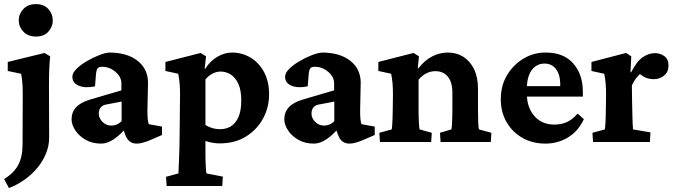

<svg xmlns="http://www.w3.org/2000/svg" viewBox="-29 -693 3295 937"><path d="M14.6 224.6 -8.8 180.7Q39.1 151.4 60.1 111.8Q81.1 72.3 81.1 11.7L82 -232.4Q82 -266.6 80.1 -289.1Q78.1 -311.5 74.2 -333L8.8 -346.7V-390.6L188.5 -434.6L215.8 -418Q212.9 -389.6 211.4 -356.9Q210 -324.2 210 -273.4L210.9 -20.5Q210.9 17.6 195.8 55.2Q180.7 92.8 153.8 125.5Q127 158.2 91.3 183.6Q55.7 209 14.6 224.6ZM146.5 -514.6Q107.4 -514.6 85 -538.6Q62.5 -562.5 62.5 -593.8Q62.5 -625 85 -648.9Q107.4 -672.9 146.5 -672.9Q185.5 -672.9 207 -648.9Q228.5 -625 228.5 -593.8Q228.5 -562.5 207 -538.6Q185.5 -514.6 146.5 -514.6Z M464.8 7.8Q419.9 7.8 387.2 -11.7Q354.5 -31.2 337.4 -58.6Q320.3 -85.9 320.3 -110.4Q320.3 -145.5 342.3 -169.4Q364.3 -193.4 410.2 -207L563.5 -252V-287.1Q563.5 -307.6 550.3 -325.7Q537.1 -343.8 515.6 -355.5Q494.1 -367.2 469.7 -367.2Q454.1 -367.2 447.8 -359.9Q441.4 -352.5 439.5 -331.1L434.6 -271.5Q385.7 -261.7 355 -274.9Q324.2 -288.1 324.2 -318.4Q324.2 -336.9 343.8 -356.4Q363.3 -376 392.1 -393.1Q420.9 -410.2 451.2 -422.4Q481.4 -434.6 503.9 -436.5Q590.8 -436.5 641.6 -397Q692.4 -357.4 693.4 -291L690.4 -155.3Q690.4 -127.9 691.9 -112.3Q693.4 -96.7 697.3 -86.9L761.7 -75.2V-34.2L698.2 -6.8Q680.7 0 666 3.9Q651.4 7.8 637.7 7.8Q599.6 7.8 584 -31.2L567.4 -76.2L587.9 -71.3Q557.6 -34.2 525.9 -13.2Q494.1 7.8 464.8 7.8ZM514.6 -80.1Q528.3 -80.1 541 -85.4Q553.7 -90.8 564.5 -101.6V-197.3L498 -184.6Q473.6 -181.6 463.4 -169.9Q453.1 -158.2 453.1 -138.7Q453.1 -116.2 471.2 -98.1Q489.3 -80.1 514.6 -80.1Z M784.2 214.8 781.2 169.9 841.8 153.3Q841.8 147.5 842.8 129.4Q843.8 111.3 844.7 84.5Q845.7 57.6 846.7 25.9Q847.7 -5.9 847.7 -39.1L849.6 -233.4Q849.6 -261.7 847.7 -285.2Q845.7 -308.6 840.8 -333L778.3 -346.7V-390.6L950.2 -434.6L976.6 -418L969.7 -358.4L972.7 -357.4Q995.1 -393.6 1030.3 -415Q1065.4 -436.5 1104.5 -436.5Q1151.4 -436.5 1192.4 -412.6Q1233.4 -388.7 1258.8 -342.8Q1284.2 -296.9 1284.2 -232.4Q1284.2 -168 1254.4 -113.8Q1224.6 -59.6 1170.9 -26.4Q1117.2 6.8 1043 6.8Q1027.3 6.8 1009.3 3.9Q991.2 1 973.6 -4.9V56.6Q973.6 88.9 975.1 117.2Q976.6 145.5 978.5 153.3L1058.6 168.9L1055.7 214.8ZM1044.9 -62.5Q1075.2 -62.5 1098.1 -76.7Q1121.1 -90.8 1134.8 -122.1Q1148.4 -153.3 1148.4 -202.1Q1148.4 -252.9 1134.3 -283.7Q1120.1 -314.5 1097.2 -329.1Q1074.2 -343.8 1047.9 -343.8Q1027.3 -343.8 1007.8 -333.5Q988.3 -323.2 973.6 -305.7V-83Q988.3 -73.2 1006.8 -67.9Q1025.4 -62.5 1044.9 -62.5Z M1502.9 7.8Q1458 7.8 1425.3 -11.7Q1392.6 -31.2 1375.5 -58.6Q1358.4 -85.9 1358.4 -110.4Q1358.4 -145.5 1380.4 -169.4Q1402.3 -193.4 1448.2 -207L1601.6 -252V-287.1Q1601.6 -307.6 1588.4 -325.7Q1575.2 -343.8 1553.7 -355.5Q1532.2 -367.2 1507.8 -367.2Q1492.2 -367.2 1485.8 -359.9Q1479.5 -352.5 1477.5 -331.1L1472.7 -271.5Q1423.8 -261.7 1393.1 -274.9Q1362.3 -288.1 1362.3 -318.4Q1362.3 -336.9 1381.8 -356.4Q1401.4 -376 1430.2 -393.1Q1459 -410.2 1489.3 -422.4Q1519.5 -434.6 1542 -436.5Q1628.9 -436.5 1679.7 -397Q1730.5 -357.4 1731.4 -291L1728.5 -155.3Q1728.5 -127.9 1730 -112.3Q1731.4 -96.7 1735.4 -86.9L1799.8 -75.2V-34.2L1736.3 -6.8Q1718.8 0 1704.1 3.9Q1689.5 7.8 1675.8 7.8Q1637.7 7.8 1622.1 -31.2L1605.5 -76.2L1626 -71.3Q1595.7 -34.2 1564 -13.2Q1532.2 7.8 1502.9 7.8ZM1552.7 -80.1Q1566.4 -80.1 1579.1 -85.4Q1591.8 -90.8 1602.5 -101.6V-197.3L1536.1 -184.6Q1511.7 -181.6 1501.5 -169.9Q1491.2 -158.2 1491.2 -138.7Q1491.2 -116.2 1509.3 -98.1Q1527.3 -80.1 1552.7 -80.1Z M1825.2 0 1822.3 -44.9 1882.8 -61.5Q1883.8 -65.4 1884.8 -79.1Q1885.7 -92.8 1886.7 -113.8Q1887.7 -134.8 1887.7 -159.2L1888.7 -233.4Q1888.7 -263.7 1886.7 -286.1Q1884.8 -308.6 1879.9 -333L1817.4 -346.7V-390.6L1989.3 -434.6L2015.6 -418L2009.8 -360.4L2012.7 -359.4Q2043 -398.4 2079.6 -417.5Q2116.2 -436.5 2157.2 -436.5Q2199.2 -436.5 2231.9 -416Q2264.6 -395.5 2284.2 -356Q2303.7 -316.4 2303.7 -260.7V-160.2Q2303.7 -127 2304.7 -98.1Q2305.7 -69.3 2308.6 -61.5L2369.1 -44.9L2366.2 0H2121.1L2118.2 -44.9L2173.8 -61.5Q2175.8 -70.3 2176.8 -86.4Q2177.7 -102.5 2178.2 -122.1Q2178.7 -141.6 2178.7 -159.2V-241.2Q2178.7 -278.3 2167.5 -301.3Q2156.2 -324.2 2138.2 -335Q2120.1 -345.7 2096.7 -345.7Q2072.3 -345.7 2051.3 -335Q2030.3 -324.2 2013.7 -303.7V-160.2Q2013.7 -127 2015.1 -98.1Q2016.6 -69.3 2018.6 -61.5L2078.1 -44.9L2075.2 0Z M2632.8 7.8Q2569.3 7.8 2520 -20.5Q2470.7 -48.8 2442.9 -97.7Q2415 -146.5 2415 -208Q2415 -276.4 2446.3 -327.6Q2477.5 -378.9 2527.8 -408.2Q2578.1 -437.5 2635.7 -436.5Q2721.7 -436.5 2768.6 -383.3Q2815.4 -330.1 2815.4 -245.1V-221.7H2528.3V-272.5H2719.7L2705.1 -249V-282.2Q2705.1 -328.1 2684.6 -355.5Q2664.1 -382.8 2627.9 -382.8Q2603.5 -382.8 2584 -369.1Q2564.5 -355.5 2553.2 -327.6Q2542 -299.8 2542 -257.8V-237.3Q2542 -168.9 2578.6 -127Q2615.2 -85 2676.8 -85Q2710 -85 2737.3 -97.2Q2764.6 -109.4 2790 -138.7L2820.3 -111.3Q2793 -52.7 2743.2 -22.5Q2693.4 7.8 2632.8 7.8Z M2865.2 0 2862.3 -44.9 2922.9 -61.5Q2923.8 -65.4 2924.8 -79.6Q2925.8 -93.8 2926.8 -114.7Q2927.7 -135.7 2927.7 -159.2L2928.7 -232.4Q2928.7 -261.7 2926.8 -284.7Q2924.8 -307.6 2919.9 -333L2857.4 -346.7V-390.6L3026.4 -434.6L3051.8 -418L3047.9 -340.8L3050.8 -339.8Q3079.1 -394.5 3107.9 -414.1Q3136.7 -433.6 3167 -433.6Q3193.4 -433.6 3213.4 -418.9Q3233.4 -404.3 3233.4 -373Q3233.4 -341.8 3211.9 -324.2Q3190.4 -306.6 3162.1 -306.6Q3138.7 -306.6 3120.1 -314.9Q3101.6 -323.2 3079.1 -344.7L3106.4 -341.8Q3091.8 -331.1 3078.1 -314.5Q3064.5 -297.9 3054.7 -276.4L3055.7 -199.2Q3056.6 -163.1 3057.1 -134.3Q3057.6 -105.5 3058.6 -86.4Q3059.6 -67.4 3060.5 -61.5L3145.5 -46.9L3142.6 0Z"/></svg>

Font: Crimson Pro
Style: Bold
Weight: 700
Designer: Jacques Le Bailly
Foundry: Baron von Fonthausen
Version: Version 1.003